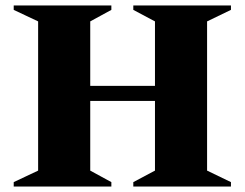

<svg xmlns="http://www.w3.org/2000/svg" viewBox="-20 -680 892 700"><path d="M30 0V-16L119 -58V-602L30 -644V-660H386V-644L309 -602V-367H545V-602L466 -644V-660H822V-644L735 -602V-58L822 -16V0H466V-16L545 -58V-312H309V-58L386 -16V0Z"/></svg>

Font: Spectral SC ExtraBold
Style: Regular
Weight: 800
Designer: Jean-Baptiste Levee
Foundry: Production Type
Version: Version 2.001